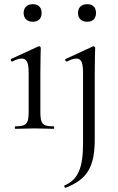

<svg xmlns="http://www.w3.org/2000/svg" viewBox="-20 -616 566 918"><path d="M53 0C78 0 110 -2 145 -2C180 -2 212 0 236 0C240 0 240 -12 236 -12C183 -12 173 -24 173 -81V-269C173 -333 175 -376 175 -387C175 -391 170 -395 167 -395C166 -395 166 -395 163 -394L33 -334C29 -332 33 -320 39 -322C58 -332 73 -336 84 -336C109 -336 117 -315 117 -268V-81C117 -24 106 -12 53 -12C50 -12 50 0 53 0ZM137 -512C163 -512 179 -527 179 -554C179 -580 164 -596 137 -596C111 -596 93 -581 93 -554C93 -528 110 -512 137 -512ZM435 -387C435 -390 431 -395 427 -395C427 -395 426 -395 424 -394L294 -334C288 -331 294 -320 300 -322C320 -332 334 -336 346 -336C369 -336 377 -315 377 -268V71C377 185 354 243 288 271C285 273 290 283 293 282C399 241 433 181 433 48V-269C433 -332 435 -376 435 -387ZM397 -512C423 -512 439 -527 439 -554C439 -581 424 -596 397 -596C370 -596 353 -581 353 -554C353 -528 369 -512 397 -512Z"/></svg>

Font: Cormorant Garamond
Style: Regular
Weight: 400
Designer: Christian Thalmann (Catharsis Fonts)
Foundry: Catharsis Fonts
Version: Version 4.002;Glyphs 3.4 (3410)